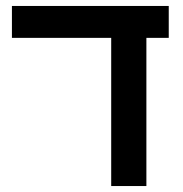

<svg xmlns="http://www.w3.org/2000/svg" viewBox="-20 -624 613 644"><path d="M471 -497V0H353V-497H20V-604H546V-497Z"/></svg>

Font: Noto Sans Hebrew Droid SemiBold
Style: Regular
Weight: 600
Designer: Monotype Design Team
Foundry: Monotype Imaging Inc.
Version: Version 1.100; ttfautohint (v1.8.4.7-5d5b)